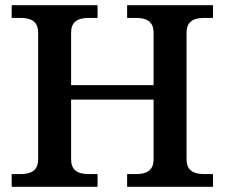

<svg xmlns="http://www.w3.org/2000/svg" viewBox="-20 -720 866 740"><path d="M254 -107V-336H572V-107C572 -67 551 -49 503 -49H470V0H801V-49H768C720 -49 699 -67 699 -107V-593C699 -633 720 -651 768 -651H801V-700H470V-651H503C551 -651 572 -633 572 -593V-392H254V-593C254 -633 275 -651 323 -651H356V-700H25V-651H58C106 -651 127 -633 127 -593V-107C127 -67 106 -49 58 -49H25V0H356V-49H323C275 -49 254 -67 254 -107Z"/></svg>

Font: LT Superior Serif Semibold
Style: Regular
Weight: 600
Designer: Daniel Lyons
Foundry: LyonsType
Version: Version 2.120;FEAKit 1.0